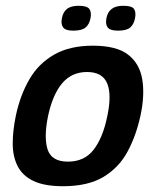

<svg xmlns="http://www.w3.org/2000/svg" viewBox="-20 -637 540 664"><path d="M198 7Q134 7 96 -11Q58 -29 41 -62.5Q24 -96 24 -140.5Q24 -185 35 -238Q50 -308 81.5 -362.5Q113 -417 167 -448Q221 -479 301 -479Q383 -479 423 -448Q463 -417 472 -362.5Q481 -308 466 -238Q451 -168 421 -112.5Q391 -57 337.5 -25Q284 7 198 7ZM215 -78Q272 -78 304 -119.5Q336 -161 351 -235Q367 -310 350.5 -349Q334 -388 281 -388Q228 -388 195 -349Q162 -310 146 -235Q131 -160 145 -119Q159 -78 215 -78ZM293 -574Q289 -553 276 -542Q263 -531 233 -531Q207 -531 198.5 -542Q190 -553 194 -574Q198 -595 211.5 -606Q225 -617 252 -617Q281 -617 289 -606Q297 -595 293 -574ZM447 -574Q443 -553 430.5 -542Q418 -531 388 -531Q361 -531 352.5 -542Q344 -553 348 -574Q352 -595 366 -606Q380 -617 406 -617Q436 -617 443.5 -606Q451 -595 447 -574Z"/></svg>

Font: Glory Thin SemiBold
Style: Italic
Weight: 600
Italic angle: -12°
Version: Version 1.011